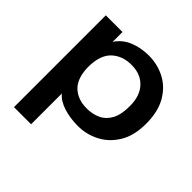

<svg xmlns="http://www.w3.org/2000/svg" viewBox="-168 -622 936 936"><g transform="rotate(45 300.0 -154.5)"><path d="M56 167V-466H171V-398Q197 -438 242.5 -457Q288 -476 343 -476Q404 -476 455.5 -449Q507 -422 538 -367.5Q569 -313 569 -232Q569 -149 536 -95Q503 -41 451 -14.5Q399 12 341 12Q287 12 242 -2.5Q197 -17 174 -45V167ZM311 -79Q350 -79 382 -93.5Q414 -108 433 -142Q452 -176 452 -236Q452 -306 416 -344.5Q380 -383 321 -384Q257 -386 215 -348.5Q173 -311 173 -225Q175 -149 212.5 -114Q250 -79 311 -79Z"/></g></svg>

Font: Inconsolata Expanded Bold
Style: Regular
Weight: 700
Width: 7
Monospace: yes
Designer: Raph Levien, Cyreal, Brenton Simpson
Foundry: Raph Levien, Cyreal, Google
Version: Version 3.001; ttfautohint (v1.8.2.53-6de2)